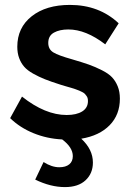

<svg xmlns="http://www.w3.org/2000/svg" viewBox="-20 -554 534 775"><path d="M463.9 -155.8Q463.9 -90.8 422.6 -48.6Q381.3 -6.3 308.1 5.9Q355 49.3 355 102.1Q355 146 325.4 173.6Q295.9 201.2 242.2 201.2Q184.1 201.2 122.1 170.9L155.8 100.1Q189 121.1 219.2 121.1Q245.1 121.1 259.5 109.4Q273.9 97.7 273.9 76.2Q273.9 41 231 8.8Q169.9 5.9 115.2 -16.4Q60.5 -38.6 21 -77.1L68.8 -164.1Q162.6 -89.8 249 -89.8Q288.6 -89.8 311.8 -104.2Q335 -118.7 335 -146Q335 -152.3 333.7 -157.5Q332.5 -162.6 328.9 -167.2Q325.2 -171.9 322.3 -175.3Q319.3 -178.7 312 -182.4Q304.7 -186 299.8 -188.2Q294.9 -190.4 284.2 -194.1Q273.4 -197.8 267.3 -199.5Q261.2 -201.2 247.1 -205.3Q232.9 -209.5 225.1 -211.9Q186.5 -224.1 161.9 -233.9Q137.2 -243.7 113.8 -256.8Q90.3 -270 77.6 -284.7Q64.9 -299.3 57.4 -319.3Q49.8 -339.4 49.8 -365.2Q49.8 -442.4 107.9 -488.3Q166 -534.2 262.2 -534.2Q379.9 -534.2 459 -460L404.8 -375Q326.7 -435.1 255.9 -435.1Q220.7 -435.1 197.8 -422.4Q174.8 -409.7 174.8 -380.9Q174.8 -355 195.3 -342.5Q215.8 -330.1 270 -314.9Q313.5 -302.2 338.9 -293.2Q364.3 -284.2 391.4 -270.5Q418.5 -256.8 432.4 -241.9Q446.3 -227.1 455.1 -205.6Q463.9 -184.1 463.9 -155.8Z"/></svg>

Font: Rawline
Style: Bold
Weight: 700
Designer: Matt McInerney, Pablo Impallari, Rodrigo Fuenzalida
Foundry: Matt McInerney, Pablo Impallari, Rodrigo Fuenzalida
Version: Version 4.020;PS 004.020;hotconv 1.0.88;makeotf.lib2.5.64775